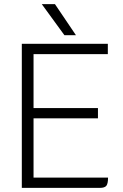

<svg xmlns="http://www.w3.org/2000/svg" viewBox="-20 -913 600 933"><path d="M505 -50Q505 -21 497 -10.5Q489 0 465 0H86V-700H504V-650H143V-388H456V-338H143V-50ZM183 -893H247L349 -742H293Z"/></svg>

Font: Krub Light
Style: Regular
Weight: 300
Designer: Ekaluck Peanpanawate
Foundry: Cadson Demak Co.,Ltd.
Version: Version 1.000; ttfautohint (v1.6)